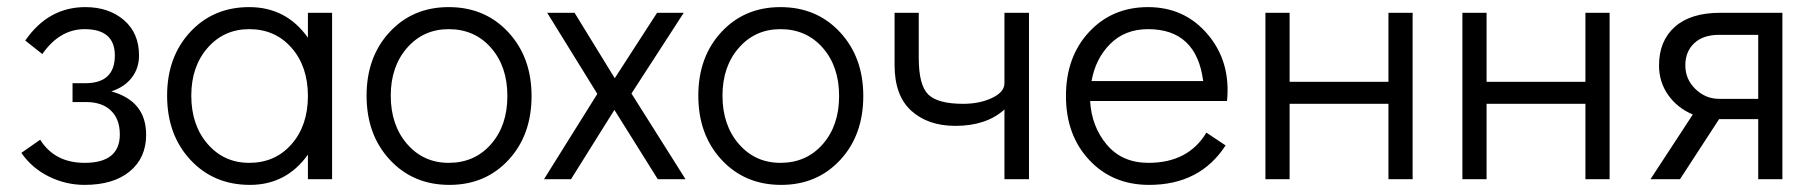

<svg xmlns="http://www.w3.org/2000/svg" viewBox="-20 -504 5103 540"><path d="M218 16Q165 16 117.5 -7.5Q70 -31 40 -74L93 -111Q134 -46 218 -46Q317 -46 317 -126Q317 -169 292 -193Q267 -217 222 -217H184V-270H220Q303 -270 303 -348Q303 -422 218 -422Q148 -422 99 -352L51 -390Q116 -484 220 -484Q286 -484 328.5 -447.5Q371 -411 371 -348Q371 -312 350.5 -285.5Q330 -259 293 -247Q391 -220 391 -125Q391 -60 345 -22Q299 16 218 16Z M846 -468H914V0H846V-69Q785 16 683 16Q581 16 515.5 -54.5Q450 -125 450 -235Q450 -344 515 -414Q580 -484 681 -484Q785 -484 846 -398ZM681 -46Q754 -46 800 -98.5Q846 -151 846 -234Q846 -317 800 -369.5Q754 -422 681 -422Q610 -422 564 -369.5Q518 -317 518 -235Q518 -152 564 -99Q610 -46 681 -46Z M1244 16Q1142 16 1076.5 -54.5Q1011 -125 1011 -235Q1011 -344 1076 -414Q1141 -484 1242 -484Q1344 -484 1409.5 -413.5Q1475 -343 1475 -234Q1475 -124 1410 -54Q1345 16 1244 16ZM1242 -46Q1315 -46 1361 -98.5Q1407 -151 1407 -234Q1407 -317 1361 -369.5Q1315 -422 1242 -422Q1171 -422 1125 -369.5Q1079 -317 1079 -235Q1079 -152 1125 -99Q1171 -46 1242 -46Z M1908 0H1830L1708 -195L1586 0H1510L1660 -240L1519 -468H1596L1709 -284L1828 -468H1903L1756 -241Z M2177 16Q2075 16 2009.5 -54.5Q1944 -125 1944 -235Q1944 -344 2009 -414Q2074 -484 2175 -484Q2277 -484 2342.5 -413.5Q2408 -343 2408 -234Q2408 -124 2343 -54Q2278 16 2177 16ZM2175 -46Q2248 -46 2294 -98.5Q2340 -151 2340 -234Q2340 -317 2294 -369.5Q2248 -422 2175 -422Q2104 -422 2058 -369.5Q2012 -317 2012 -235Q2012 -152 2058 -99Q2104 -46 2175 -46Z M2805 -468H2874V0H2805V-196Q2754 -150 2667 -150Q2590 -150 2543 -192.5Q2496 -235 2496 -321V-468H2564V-341Q2564 -264 2591 -238Q2618 -212 2689 -212Q2735 -212 2770 -228.5Q2805 -245 2805 -270Z M3209 -484Q3312 -484 3377 -407Q3442 -330 3431 -220H3046Q3050 -148 3093 -97Q3136 -46 3210 -46Q3322 -46 3373 -131L3427 -95Q3355 16 3212 16Q3109 16 3043.5 -54Q2978 -124 2978 -234Q2978 -344 3043 -414Q3108 -484 3209 -484ZM3050 -276H3364Q3345 -422 3209 -422Q3144 -422 3102.5 -380.5Q3061 -339 3050 -276Z M3539 0V-468H3607V-274H3885V-468H3953V0H3885V-212H3607V0Z M4093 0V-468H4161V-274H4439V-468H4507V0H4439V-212H4161V0Z M4818 -468H4993V0H4925V-169H4815L4705 0H4622L4741 -182Q4698 -200 4672 -236.5Q4646 -273 4646 -320Q4646 -389 4690.5 -428.5Q4735 -468 4818 -468ZM4925 -226V-406H4815Q4770 -406 4745 -382.5Q4720 -359 4720 -320Q4720 -281 4748.5 -253.5Q4777 -226 4815 -226Z"/></svg>

Font: Didact Gothic
Style: Regular
Weight: 400
Designer: Daniel Johnson
Foundry: Daniel Johnson
Version: Version 2.101;PS 002.101;hotconv 1.0.88;makeotf.lib2.5.64775